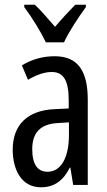

<svg xmlns="http://www.w3.org/2000/svg" viewBox="-20 -786 456 816"><path d="M345 -766H300C266 -731 248 -712 214 -672C184 -706 153 -743 128 -766H83V-756C118 -709 154 -650 175 -606H252C273 -652 315 -715 345 -756ZM213 -547C162 -547 115 -534 73 -508L99 -447C137 -469 170 -480 200 -480C251 -480 272 -442 272 -360V-325L211 -322C98 -317 34 -256 34 -150C34 -65 71 10 154 10C210 10 249 -18 277 -74H279L291 0H353V-362C353 -480 314 -547 213 -547ZM273 -266V-212C273 -114 238 -56 182 -56C141 -56 117 -86 117 -152C117 -222 152 -259 225 -263Z"/></svg>

Font: Noto Sans UI Condensed
Style: Regular
Weight: 400
Width: 3
Designer: Monotype Design Team
Foundry: Monotype Imaging Inc.
Version: Version 1.901